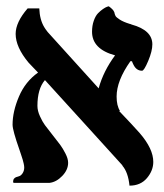

<svg xmlns="http://www.w3.org/2000/svg" viewBox="-20 -582 521 611"><path d="M464.8 -440.9Q464.8 -419.4 451.7 -388.2Q438.5 -356.9 432.1 -356.9Q415 -356.9 405.8 -374L403.8 -377.9Q402.3 -380.4 401.6 -382.6Q400.9 -384.8 400.6 -385.7Q400.4 -386.7 398.9 -387.2H395Q351.1 -325.2 351.1 -274.9Q351.1 -245.6 361.8 -229H358.9Q403.3 -182.6 424.8 -158.2Q467.8 -108.4 467.8 -66.9Q467.8 -39.1 447.5 -15.1Q427.2 8.8 392.1 8.8Q387.7 -34.2 369.1 -55.2H370.1Q327.1 -102.1 246.6 -191.2Q166 -280.3 123 -327.1Q99.1 -299.3 99.1 -245.1Q99.1 -229.5 107.2 -211.9Q115.2 -194.3 123 -183.8Q130.9 -173.3 147 -152.8Q163.1 -132.8 171.6 -121.1Q180.2 -109.4 188.5 -93Q196.8 -76.7 196.8 -64Q196.8 -41.5 178 -22Q159.2 -2.4 137.2 0H126H22.9Q21 -3.9 22 -5.9Q22 -13.7 30.8 -18.1Q31.7 -18.6 35.4 -19.5Q39.1 -20.5 40 -21Q46.4 -22.5 51.8 -30.5Q57.1 -38.6 57.1 -48.8Q57.1 -54.2 55.4 -61.5Q53.7 -68.8 52.2 -74Q50.8 -79.1 47.1 -89.8Q43.5 -100.6 42 -105Q20 -167.5 20 -185.1Q20 -227.1 40.3 -274.7Q60.5 -322.3 101.1 -351.1Q96.7 -356 85.9 -366.9Q75.2 -377.9 70.8 -382.8Q29.8 -432.1 29.8 -474.1Q29.8 -511.2 67.9 -555.2H105Q106.4 -519 121.1 -495.1Q123.5 -490.7 131.8 -480Q273.9 -323.2 289.1 -306.2L293.9 -300.8Q309.1 -356 346.2 -405.8Q272.9 -425.8 272.9 -481Q272.9 -500 278.3 -515.6Q283.7 -531.2 291.7 -539.6Q299.8 -547.9 307.6 -553.2Q315.4 -558.6 320.8 -560.5L326.2 -562Q340.3 -551.8 342.8 -544.9Q344.2 -543.5 344.2 -541Q345.7 -534.7 347.9 -530.8Q350.1 -526.9 361.3 -519.5Q372.6 -512.2 393.1 -505.9Q395 -505.9 398.9 -503.9Q464.8 -485.8 464.8 -440.9Z"/></svg>

Font: Common Serif SemiBold
Style: Regular
Weight: 600
Designer: Philipp H. Poll, Khaled Hosny
Foundry: Stefan Peev, Context Ltd.
Version: Version 1.026